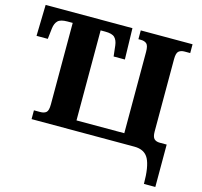

<svg xmlns="http://www.w3.org/2000/svg" viewBox="-127 -854 1266 1203"><g transform="rotate(15 506.0 -252.0)"><path d="M908 210Q908 99 882.5 49.5Q857 0 790 0H123V-57H164Q189 -57 202.5 -68.5Q216 -80 216 -120V-649H182Q137 -649 120 -632Q103 -615 99 -582L91 -512H18L23 -714H586L591 -512H518L510 -582Q506 -615 489 -632Q472 -649 427 -649H397V-65H707V-592Q707 -633 693.5 -645Q680 -657 656 -657H640V-714H976V-657H939Q916 -657 902 -645.5Q888 -634 888 -594V-125Q888 -90 900.5 -77.5Q913 -65 937 -65H982V210Z"/></g></svg>

Font: Noto Serif ExtraBold
Style: Regular
Weight: 800
Designer: Monotype Design Team
Foundry: Monotype Imaging Inc.
Version: Version 2.014